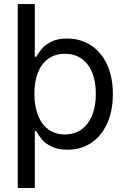

<svg xmlns="http://www.w3.org/2000/svg" viewBox="-20 -727 619 946"><path d="M151.4 -707V-447.3H158.2Q173.8 -472.2 188.5 -489.5Q203.1 -506.8 233.6 -522Q264.2 -537.1 310.5 -537.1Q377 -537.1 428.2 -503.7Q479.5 -470.2 507.8 -408.4Q536.1 -346.7 536.1 -263.7Q536.1 -180.7 507.8 -118.4Q479.5 -56.2 429 -22.7Q378.4 10.7 312.5 10.7Q266.1 10.7 235.1 -4.4Q204.1 -19.5 188 -38.3Q171.9 -57.1 158.2 -81.1H151.4V199.2H67.4V-707ZM299.8 -461.9Q251.5 -461.9 217.8 -437.5Q184.1 -413.1 166.7 -368.9Q149.4 -324.7 149.4 -265.6Q149.4 -205.6 166.7 -160.2Q184.1 -114.7 218 -89.6Q252 -64.5 299.8 -64.5Q348.6 -64.5 383.3 -90.6Q418 -116.7 435.3 -162.4Q452.6 -208 452.1 -265.6Q452.6 -321.8 435.5 -366.2Q418.5 -410.6 384 -436.3Q349.6 -461.9 299.8 -461.9Z"/></svg>

Font: Pretendard
Style: Regular
Weight: 400
Designer: Base glyphs from Inter by Rasmus Andersson; Hangeul glyphs from Noto Sans CJK(Source Han Sans) by Jang Soo-young and Kan
Foundry: Kil Hyung-jin
Version: Version 1.309